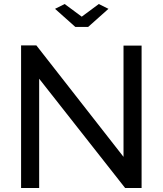

<svg xmlns="http://www.w3.org/2000/svg" viewBox="-20 -936 810 956"><path d="M175 -544V0H85V-710H161L595 -155V-709H685V0H603ZM302 -916 387 -853 472 -916 520 -892 419 -802H355L254 -892Z"/></svg>

Font: YasnoRaleway Medium
Style: Regular
Weight: 500
Designer: Matt McInerney, Pablo Impallari, Rodrigo Fuenzalida
Foundry: Matt McInerney, Pablo Impallari, Rodrigo Fuenzalida
Version: Version 4.026